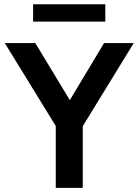

<svg xmlns="http://www.w3.org/2000/svg" viewBox="-20 -908 669 928"><path d="M249.5 0V-299L3 -700H150.5L317.5 -424L483 -700H626.5L380 -298V0ZM140 -803.5V-887.5H489V-803.5Z"/></svg>

Font: Geologica Medium
Style: Regular
Weight: 500
Designer: Sindre Bremnes, Frode Helland
Foundry: Monokrom Skriftforlag AS
Version: Version 1.010;gftools[0.9.28]